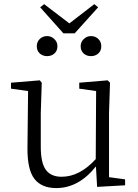

<svg xmlns="http://www.w3.org/2000/svg" viewBox="-20 -912 680 945"><path d="M377 -684.6Q377 -705.1 392.1 -719.7Q407.2 -734.4 427.7 -734.4Q449.2 -734.4 463.9 -720.2Q478.5 -706.1 478.5 -684.6Q478.5 -662.1 463.9 -648.9Q449.2 -635.7 427.7 -635.7Q406.2 -635.7 391.6 -648.9Q377 -662.1 377 -684.6ZM347.7 -748H292L177.7 -876L197.3 -891.6L321.3 -796.9L444.3 -891.6L462.9 -876ZM161.1 -684.6Q161.1 -706.1 175.8 -720.2Q190.4 -734.4 211.9 -734.4Q232.4 -734.4 247.6 -719.7Q262.7 -705.1 262.7 -684.6Q262.7 -662.1 248 -648.9Q233.4 -635.7 211.9 -635.7Q190.4 -635.7 175.8 -648.9Q161.1 -662.1 161.1 -684.6ZM516.6 -40 595.7 -29.3V0L458 7.8L452.1 -92.8Q367.2 13.7 256.8 13.7Q184.6 13.7 149.4 -31.7Q114.3 -77.1 115.2 -183.6L118.2 -463.9L34.2 -475.6V-504.9L175.8 -516.6L185.5 -504.9L180.7 -355.5V-190.4Q180.7 -110.4 205.6 -76.2Q230.5 -42 283.2 -42Q372.1 -42 451.2 -128.9L453.1 -463.9L370.1 -475.6V-504.9L509.8 -516.6L521.5 -504.9L516.6 -355.5Z"/></svg>

Font: GenYoMin TW TTF Light
Style: Regular
Weight: 300
Version: Version 1.300